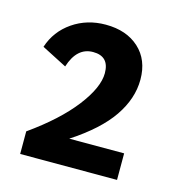

<svg xmlns="http://www.w3.org/2000/svg" viewBox="-70 -775 470 517"><g transform="rotate(15 165.0 -517.0)"><path d="M31 -382Q110 -438 152.5 -493Q195 -548 195 -588Q195 -635 150 -635Q105 -635 87 -578L17 -614Q32 -660 72 -687.5Q112 -715 164 -715Q222 -715 257 -683Q292 -651 292 -596Q292 -543 257.5 -492.5Q223 -442 148 -393H301V-319H31Z"/></g></svg>

Font: Livvic SemiBold
Style: Regular
Weight: 600
Designer: Jacques Le Bailly, Baron von Fonthausen
Version: Version 1.001; ttfautohint (v1.8.2)